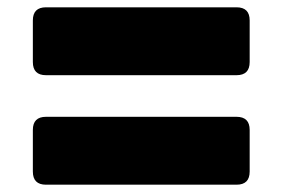

<svg xmlns="http://www.w3.org/2000/svg" viewBox="-20 -623 774 526"><path d="M106 -117Q70 -117 70 -153V-267Q70 -303 106 -303H628Q664 -303 664 -267V-153Q664 -117 628 -117ZM106 -417Q70 -417 70 -453V-567Q70 -603 106 -603H628Q664 -603 664 -567V-453Q664 -417 628 -417Z"/></svg>

Font: Bungee Spice
Style: Regular
Weight: 400
Designer: David Jonathan Ross
Foundry: David Jonathan Ross
Version: Version 2.000